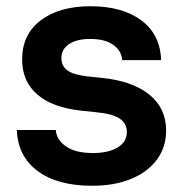

<svg xmlns="http://www.w3.org/2000/svg" viewBox="-20 -579 589 616"><path d="M34 -162H159Q161 -131 191.5 -109.5Q222 -88 278 -88Q328 -88 357.5 -106Q387 -124 387 -155Q387 -183 364 -198.5Q341 -214 288 -219L240 -224Q148 -234 99.5 -276Q51 -318 51 -388Q51 -469 111 -514Q171 -559 270 -559Q372 -559 433 -514Q494 -469 497 -386H372Q370 -416 343.5 -435Q317 -454 269 -454Q226 -454 201.5 -437.5Q177 -421 177 -393Q177 -367 196.5 -353Q216 -339 260 -334L308 -329Q405 -319 459 -275.5Q513 -232 513 -160Q513 -107 483.5 -67Q454 -27 400.5 -5Q347 17 276 17Q164 17 100.5 -30.5Q37 -78 34 -162Z"/></svg>

Font: Sora-SIA SemiBold
Style: Regular
Weight: 600
Designer: Jonathan Barnbrook, Julián Moncada
Foundry: Barnbrook Fonts
Version: Version 2.000